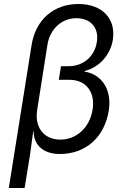

<svg xmlns="http://www.w3.org/2000/svg" viewBox="-20 -760 640 960"><path d="M24 180H103L130 15L146 -103H148C149 -33 198 10 279 10C409 10 503 -74 524 -208C540 -309 491 -388 403 -402V-405C475 -422 532 -485 544 -560C561 -667 491 -740 372 -740C248 -740 158 -661 138 -535ZM282 -62C199 -62 152 -123 166 -211L217 -535C229 -615 289 -669 361 -669C434 -669 476 -621 464 -549C453 -477 396 -429 323 -429H285L274 -361H327C410 -361 457 -300 443 -212C429 -123 363 -62 282 -62Z"/></svg>

Font: JetBrains Mono Light
Style: Italic
Weight: 336
Italic angle: -9°
Monospace: yes
Designer: Philipp Nurullin, Konstantin Bulenkov
Foundry: JetBrains
Version: Version 2.305